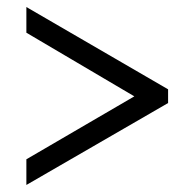

<svg xmlns="http://www.w3.org/2000/svg" viewBox="-20 -631 552 546"><path d="M55 -105V-178L362 -357L55 -538V-611L458 -377V-338Z"/></svg>

Font: Noto Serif Myanmar SemiCondensed SemiBold
Style: Regular
Weight: 600
Width: 4
Designer: Ben Mitchell and the Monotype Design Team
Foundry: Monotype Imaging Inc.
Version: Version 2.106; ttfautohint (v1.8.4.7-5d5b)